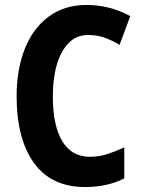

<svg xmlns="http://www.w3.org/2000/svg" viewBox="-20 -744 571 774"><path d="M336 -603Q289 -603 257.5 -571.5Q226 -540 209.5 -484.5Q193 -429 193 -355Q193 -238 231 -175Q269 -112 342 -112Q379 -112 413 -123Q447 -134 481 -150V-25Q413 10 323 10Q187 10 117 -87Q47 -184 47 -356Q47 -463 79.5 -546Q112 -629 175.5 -676.5Q239 -724 329 -724Q423 -724 505 -679L462 -563Q433 -581 402 -592Q371 -603 336 -603Z"/></svg>

Font: Noto Sans Myanmar UI Condensed
Style: Bold
Weight: 700
Width: 3
Designer: Monotype Design Team
Foundry: Monotype Imaging Inc.
Version: Version 2.103; ttfautohint (v1.8.4.7-5d5b)